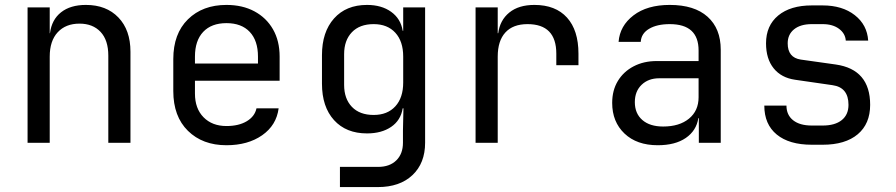

<svg xmlns="http://www.w3.org/2000/svg" viewBox="-20 -580 3640 780"><path d="M92 0V-550H182V-445H183Q190 -500 228 -530Q266 -560 329 -560Q412 -560 461 -509Q510 -458 510 -370V0H420V-354Q420 -417 388.5 -450.5Q357 -484 303 -484Q247 -484 214.5 -449Q182 -414 182 -350V0Z M900 10Q803 10 743.5 -48.5Q684 -107 684 -210V-340Q684 -443 743.5 -501.5Q803 -560 900 -560Q965 -560 1013.5 -534Q1062 -508 1089 -461Q1116 -414 1116 -350V-252H772V-200Q772 -139 807 -103.5Q842 -68 900 -68Q950 -68 982.5 -87.5Q1015 -107 1022 -140H1112Q1103 -71 1045 -30.5Q987 10 900 10ZM772 -322H1028V-350Q1028 -415 994.5 -450.5Q961 -486 900 -486Q839 -486 805.5 -450.5Q772 -415 772 -350Z M1361 180V98H1516Q1563 98 1590 71.5Q1617 45 1617 0V-50L1619 -140H1616Q1608 -91 1569 -64.5Q1530 -38 1471 -38Q1386 -38 1337 -92Q1288 -146 1288 -240V-356Q1288 -450 1337 -505Q1386 -560 1471 -560Q1530 -560 1569 -532Q1608 -504 1616 -455H1618V-550H1707V0Q1707 83 1655.5 131.5Q1604 180 1515 180ZM1498 -113Q1554 -113 1586 -148Q1618 -183 1618 -245V-350Q1618 -412 1586 -447Q1554 -482 1498 -482Q1441 -482 1409.5 -449Q1378 -416 1378 -360V-235Q1378 -179 1409.5 -146Q1441 -113 1498 -113Z M1912 0V-550H2002V-445H2004Q2011 -498 2049 -529Q2087 -560 2151 -560Q2237 -560 2283.5 -508.5Q2330 -457 2330 -362V-315H2240V-362Q2240 -482 2123 -482Q2064 -482 2033 -448Q2002 -414 2002 -350V0Z M2652 10Q2567 10 2517 -37.5Q2467 -85 2467 -162Q2467 -213 2490 -251Q2513 -289 2554 -310.5Q2595 -332 2648 -332H2818V-375Q2818 -482 2701 -482Q2649 -482 2617 -463Q2585 -444 2583 -410H2493Q2498 -475 2553.5 -517.5Q2609 -560 2701 -560Q2801 -560 2854.5 -512Q2908 -464 2908 -378V0H2819V-100H2817Q2809 -49 2766 -19.5Q2723 10 2652 10ZM2674 -66Q2740 -66 2779 -98Q2818 -130 2818 -185V-262H2658Q2614 -262 2586.5 -235.5Q2559 -209 2559 -165Q2559 -119 2589.5 -92.5Q2620 -66 2674 -66Z M3278 8Q3186 8 3135.5 -33.5Q3085 -75 3085 -151H3175Q3175 -113 3202 -91.5Q3229 -70 3278 -70H3322Q3372 -70 3399.5 -92Q3427 -114 3427 -154Q3427 -225 3362 -234L3210 -256Q3154 -264 3123 -302.5Q3092 -341 3092 -404Q3092 -476 3141.5 -517Q3191 -558 3278 -558H3322Q3402 -558 3452.5 -518.5Q3503 -479 3507 -415H3416Q3414 -444 3388.5 -463Q3363 -482 3322 -482H3278Q3232 -482 3206 -461Q3180 -440 3180 -404Q3180 -346 3233 -338L3375 -318Q3515 -298 3515 -154Q3515 -77 3464.5 -34.5Q3414 8 3322 8Z"/></svg>

Font: JetBrainsMonoNL NF
Style: Regular
Weight: 400
Designer: Philipp Nurullin, Konstantin Bulenkov
Foundry: JetBrains
Version: Version 2.304; ttfautohint (v1.8.4.7-5d5b);Nerd Fonts 3.2.1